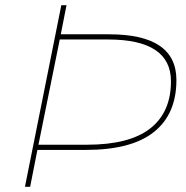

<svg xmlns="http://www.w3.org/2000/svg" viewBox="-20 -719 715 739"><path d="M659 -411Q659 -280 572.5 -211Q486 -142 311 -142H124L96 0H76L216 -699H236L214 -587H400Q659 -587 659 -411ZM638 -406Q638 -567 396 -567H210L128 -162H315Q478 -162 558 -224.5Q638 -287 638 -406Z"/></svg>

Font: Gontserrat Thin
Style: Italic
Weight: 250
Italic angle: -11.3°
Designer: Julieta Ulanovsky
Foundry: Julieta Ulanovsky
Version: Version 6.001